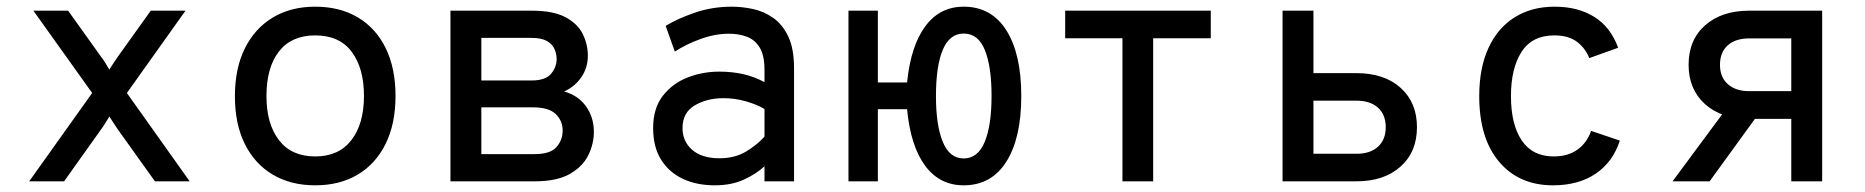

<svg xmlns="http://www.w3.org/2000/svg" viewBox="-20 -543 5584 575"><path d="M67.5 0 256 -264.5 80 -511H184L282 -374Q289 -365 295.5 -354.5Q302 -344 307.5 -334.5Q313.5 -344 320.2 -354.5Q327 -365 333.5 -374L431.5 -511H535.5L360 -264.5L548 0H444L333.5 -154.5Q327 -164 320.2 -174.5Q313.5 -185 307.5 -194Q302 -185 295.5 -174.5Q289 -164 282 -154.5L172 0Z M924 12Q851 12 797 -20Q743 -52 713.2 -111.8Q683.5 -171.5 683.5 -255Q683.5 -338 713.2 -398Q743 -458 797 -490.5Q851 -523 924 -523Q997.5 -523 1051.5 -491Q1105.5 -459 1135 -399Q1164.5 -339 1164.5 -255.5Q1164.5 -172.5 1135 -112.5Q1105.5 -52.5 1051.5 -20.2Q997.5 12 924 12ZM924 -74.5Q994.5 -74.5 1032.2 -123.2Q1070 -172 1070 -255.5Q1070 -339 1033.2 -388Q996.5 -437 924 -437Q853 -437 815.5 -389Q778 -341 778 -255Q778 -172 815.5 -123.2Q853 -74.5 924 -74.5Z M1329 0V-511H1572.5Q1637.5 -511 1674 -491.2Q1710.5 -471.5 1725.5 -440.5Q1740.5 -409.5 1740.5 -376.5Q1740.5 -340 1721 -311.8Q1701.5 -283.5 1669.5 -269Q1712 -257 1735.2 -224.2Q1758.5 -191.5 1758.5 -148Q1758.5 -112.5 1742 -78.5Q1725.5 -44.5 1686.8 -22.2Q1648 0 1581.5 0ZM1421.5 -81.5H1581.5Q1628 -81.5 1646.5 -102.5Q1665 -123.5 1665 -152Q1665 -181.5 1644.2 -201.5Q1623.5 -221.5 1576.5 -221.5H1421.5ZM1421.5 -302H1572Q1613.5 -302 1630.2 -322Q1647 -342 1647 -366Q1647 -382.5 1640.2 -397Q1633.5 -411.5 1617.2 -420.5Q1601 -429.5 1572 -429.5H1421.5Z M2120.5 12Q2067 12 2025.5 -7.2Q1984 -26.5 1960 -64.5Q1936 -102.5 1936 -159.5Q1936 -218.5 1964.8 -255.8Q1993.5 -293 2038.8 -310.8Q2084 -328.5 2134 -328.5Q2172 -328.5 2204.8 -321.2Q2237.5 -314 2269.5 -297V-333.5Q2269.5 -376.5 2255.5 -400Q2241.5 -423.5 2217.2 -432.8Q2193 -442 2163 -442Q2121.5 -442 2078 -426.2Q2034.5 -410.5 2001 -388.5L1973.5 -465.5Q2008.5 -487 2060.8 -505Q2113 -523 2171.5 -523Q2202.5 -523 2235 -516Q2267.5 -509 2295.5 -489.5Q2323.5 -470 2340.8 -433.5Q2358 -397 2358 -338.5V0H2269.5V-45Q2244 -21.5 2207 -4.8Q2170 12 2120.5 12ZM2134.5 -69Q2181 -69 2214.8 -89.5Q2248.5 -110 2269.5 -134V-216.5Q2247 -230 2214 -239.5Q2181 -249 2146.5 -249Q2097.5 -249 2060.8 -227.5Q2024 -206 2024 -159.5Q2024 -119.5 2053 -94.2Q2082 -69 2134.5 -69Z M2866 12Q2794 12 2750.5 -46.8Q2707 -105.5 2696.5 -216H2609V0H2521V-511H2609V-296H2696.5Q2707.5 -405.5 2751 -464.2Q2794.5 -523 2866 -523Q2949 -523 2993.8 -452.2Q3038.5 -381.5 3038.5 -255.5Q3038.5 -129.5 2993.8 -58.8Q2949 12 2866 12ZM2866 -68.5Q2908.5 -68.5 2929 -118Q2949.5 -167.5 2949.5 -255.5Q2949.5 -343.5 2929.5 -393Q2909.5 -442.5 2866 -442.5Q2824 -442.5 2803.5 -394Q2783 -345.5 2783 -255Q2783 -167.5 2803.5 -118Q2824 -68.5 2866 -68.5Z M3341.5 0V-428.5H3170V-511H3606V-428.5H3433.5V0Z M3821 0V-511H3913.5V-324H4042Q4125.5 -324 4174.5 -280Q4223.5 -236 4223.5 -162Q4223.5 -88 4174.2 -44Q4125 0 4042 0ZM3913.5 -82.5H4042.5Q4084 -82.5 4107 -103.8Q4130 -125 4130 -162Q4130 -199.5 4106.8 -220.5Q4083.5 -241.5 4042.5 -241.5H3913.5Z M4631 12Q4529.5 12 4469.8 -58.2Q4410 -128.5 4410 -255Q4410 -339 4437.5 -399Q4465 -459 4515.8 -491Q4566.5 -523 4636 -523Q4705.5 -523 4754.5 -492.5Q4803.5 -462 4826 -400L4739.5 -369Q4728 -398.5 4702.8 -417.8Q4677.5 -437 4635 -437Q4568.5 -437 4536.8 -387.8Q4505 -338.5 4505 -255Q4505 -170.5 4537.2 -122.5Q4569.5 -74.5 4633 -74.5Q4675.5 -74.5 4704 -94.8Q4732.5 -115 4745 -151L4831 -122Q4810.5 -58 4759 -23Q4707.5 12 4631 12Z M5344.5 0V-187H5218.5Q5135.5 -187 5086.2 -231.2Q5037 -275.5 5037 -349Q5037 -423.5 5086.5 -467.2Q5136 -511 5218.5 -511H5437V0ZM4989 0 5160 -231H5267.5L5100 0ZM5218.5 -270H5344.5V-428H5218.5Q5177.5 -428 5154.2 -407.2Q5131 -386.5 5131 -349Q5131 -312 5154.5 -291Q5178 -270 5218.5 -270Z"/></svg>

Font: Overpass Mono Medium
Style: Regular
Weight: 500
Monospace: yes
Designer: Delve Withrington, Dave Bailey
Foundry: Delve Fonts LLC
Version: Version 4.000